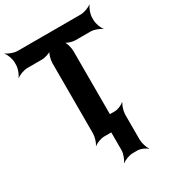

<svg xmlns="http://www.w3.org/2000/svg" viewBox="-227 -850 1038 1163"><g transform="rotate(-30 292.0 -268.5)"><path d="M563 -642V-661C563 -685 577 -722 589 -735L587 -737C574 -725 537 -711 513 -711H71C47 -711 10 -725 -3 -737L-5 -735C7 -722 21 -685 21 -661V-642C21 -618 7 -581 -5 -568L-3 -566C10 -578 47 -592 71 -592H174C194 -592 231 -603 243 -616L241 -618C228 -606 217 -566 217 -542V-50C217 -26 205 11 195 24L196 26C207 14 243 0 267 0H314C338 0 373 14 384 26L386 24C376 11 364 -26 364 -50V-542C364 -566 353 -606 340 -618L338 -616C350 -603 386 -592 406 -592H513C537 -592 574 -578 587 -566L589 -568C577 -581 563 -618 563 -642ZM443 124V-50C443 -74 455 -111 465 -124L463 -126C452 -114 420 -100 400 -100H366C342 -100 305 -114 292 -126L290 -124C302 -111 316 -74 316 -50V124C316 148 302 185 290 198L292 200C305 188 342 174 366 174H400C420 174 452 188 463 200L465 198C455 185 443 148 443 124Z"/></g></svg>

Font: Asimov
Style: EdgeNar
Weight: 500
Designer: Google
Version: Version 2.000980: 2014